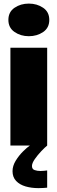

<svg xmlns="http://www.w3.org/2000/svg" viewBox="-20 -790 312 1042"><path d="M36.5 0V-531H236V0ZM236 135V228.5Q225.5 229.5 213.8 230.2Q202 231 189 231Q151 231 119 221.8Q87 212.5 67.5 192Q48 171.5 48 139Q48 110.5 65.2 82.2Q82.5 54 105 31.8Q127.5 9.5 142 0H236Q223.5 10 204 30.5Q184.5 51 169 73.2Q153.5 95.5 153.5 111Q153.5 128 167.8 133Q182 138 200 138Q209 138 218.5 137Q228 136 236 135ZM136.5 -593.5Q92 -593.5 58.8 -616.5Q25.5 -639.5 25.5 -682Q25.5 -725 58.8 -747.8Q92 -770.5 136.5 -770.5Q181 -770.5 214.2 -747.8Q247.5 -725 247.5 -682Q247.5 -639 214.2 -616.2Q181 -593.5 136.5 -593.5Z"/></svg>

Font: Epilogue Black
Style: Regular
Weight: 900
Designer: Tyler Finck
Foundry: Etcetera Type Co
Version: Version 2.111; ttfautohint (v1.8.3)